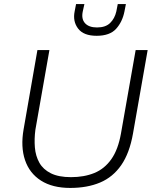

<svg xmlns="http://www.w3.org/2000/svg" viewBox="-20 -914 760 944"><path d="M325 10Q238 10 181.5 -26Q125 -62 103 -127Q81 -192 96 -278L164 -668H223L154 -276Q148 -231 151.5 -189Q155 -147 173.5 -114Q192 -81 230 -62Q268 -43 329 -43Q394 -43 444 -63.5Q494 -84 527.5 -131.5Q561 -179 575 -259L647 -668H706L634 -258Q617 -161 576 -102Q535 -43 472 -16.5Q409 10 325 10ZM455 -738Q391 -738 364 -773.5Q337 -809 347 -858L354 -894H395L387 -858Q379 -821 398 -800Q417 -779 457 -779Q499 -779 521.5 -801Q544 -823 552 -858L559 -894H599L592 -858Q582 -807 551 -772.5Q520 -738 455 -738Z"/></svg>

Font: Gantari Light
Style: Italic
Weight: 300
Italic angle: -10°
Version: Version 1.000